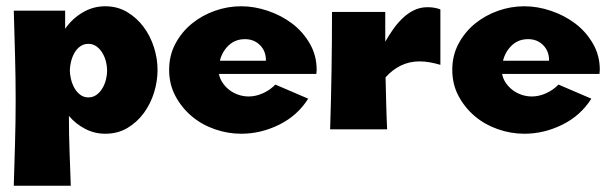

<svg xmlns="http://www.w3.org/2000/svg" viewBox="-20 -413 1954 613"><path d="M24 180Q26 111 28 43Q30 -25 30 -94Q30 -166 28 -236.5Q26 -307 24 -379H188V-321Q210 -353 243.5 -373Q277 -393 316 -393Q355 -393 386 -374.5Q417 -356 438.5 -327Q460 -298 471.5 -262Q483 -226 483 -190Q483 -154 472 -118Q461 -82 439.5 -52.5Q418 -23 387 -4.5Q356 14 316 14Q282 14 252 -1.5Q222 -17 200 -43Q200 14 202 69Q204 124 206 180ZM262 -102Q277 -102 288.5 -110.5Q300 -119 307.5 -132Q315 -145 318.5 -160Q322 -175 322 -188Q322 -201 318.5 -215.5Q315 -230 307.5 -243Q300 -256 288.5 -264.5Q277 -273 262 -273Q247 -273 235.5 -264.5Q224 -256 217 -243Q210 -230 206.5 -215Q203 -200 203 -188Q203 -176 206.5 -161Q210 -146 217 -133Q224 -120 235.5 -111Q247 -102 262 -102Z M679 -177Q682 -161 691.5 -147.5Q701 -134 714 -124.5Q727 -115 742.5 -110Q758 -105 774 -105Q797 -105 820 -115.5Q843 -126 859 -143L964 -98Q930 -44 871.5 -15Q813 14 750 14Q707 14 665.5 -0.5Q624 -15 592 -42Q560 -69 540 -106.5Q520 -144 520 -190Q520 -236 540 -273.5Q560 -311 592.5 -337.5Q625 -364 666 -378.5Q707 -393 750 -393Q792 -393 835 -378.5Q878 -364 912.5 -338Q947 -312 969 -274Q991 -236 991 -190L990 -177ZM829 -219V-221Q829 -250 810 -269Q791 -288 762 -288Q731 -288 710 -268Q689 -248 682 -219Z M1210 -280Q1221 -299 1234.5 -318.5Q1248 -338 1264.5 -354Q1281 -370 1301 -380Q1321 -390 1345 -390Q1368 -390 1386 -383V-206Q1369 -211 1352.5 -214Q1336 -217 1319 -217Q1287 -217 1259.5 -203.5Q1232 -190 1211 -166Q1212 -124 1213 -83Q1214 -42 1216 0H1034Q1040 -187 1040 -375H1210Z M1583 -177Q1586 -161 1595.5 -147.5Q1605 -134 1618 -124.5Q1631 -115 1646.5 -110Q1662 -105 1678 -105Q1701 -105 1724 -115.5Q1747 -126 1763 -143L1868 -98Q1834 -44 1775.5 -15Q1717 14 1654 14Q1611 14 1569.5 -0.5Q1528 -15 1496 -42Q1464 -69 1444 -106.5Q1424 -144 1424 -190Q1424 -236 1444 -273.5Q1464 -311 1496.5 -337.5Q1529 -364 1570 -378.5Q1611 -393 1654 -393Q1696 -393 1739 -378.5Q1782 -364 1816.5 -338Q1851 -312 1873 -274Q1895 -236 1895 -190L1894 -177ZM1733 -219V-221Q1733 -250 1714 -269Q1695 -288 1666 -288Q1635 -288 1614 -268Q1593 -248 1586 -219Z"/></svg>

Font: CAT Rhythmus
Style: Regular
Weight: 400
Designer: Peter Wiegel nach alter Vorlage
Foundry: Peter Wiegel
Version: 1.000